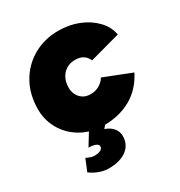

<svg xmlns="http://www.w3.org/2000/svg" viewBox="-171 -630 899 960"><g transform="rotate(-30 279.0 -150.5)"><path d="M269 12Q192 12 136 -21Q80 -54 50 -107Q20 -160 20 -220Q20 -308 57.5 -373.5Q95 -439 159.5 -475.5Q224 -512 303 -512Q367 -512 420 -490.5Q473 -469 508.5 -432Q544 -395 553 -347L377 -299Q367 -322 349 -333Q331 -344 303 -344Q275 -344 253.5 -331Q232 -318 219.5 -294.5Q207 -271 207 -238Q207 -217 216 -198.5Q225 -180 243 -168Q261 -156 288 -156Q316 -156 339 -170Q362 -184 372 -203L530 -141Q490 -63 422.5 -25.5Q355 12 269 12ZM179 211Q154 211 126.5 201Q99 191 76 174L104 106Q117 113 128.5 116.5Q140 120 149 120Q172 120 185 113Q198 106 198 94Q198 83 183.5 76.5Q169 70 143 70L189 -5H287L258 29Q288 39 304.5 59Q321 79 321 104Q321 154 283.5 182.5Q246 211 179 211Z"/></g></svg>

Font: Figtree Black
Style: Italic
Weight: 900
Italic angle: -9.5°
Foundry: Erik Kennedy
Version: Version 2.001;gftools[0.9.30]